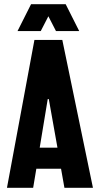

<svg xmlns="http://www.w3.org/2000/svg" viewBox="-20 -889 473 909"><path d="M143 -700 13 0H137L152 -90H269L285 0H420L275 -700ZM63 -742H173L209 -812L245 -742H355L291 -869H127ZM168 -190 206 -420H211L252 -190Z"/></svg>

Font: Jakob Semi-Condensed
Style: Regular
Weight: 400
Width: 4
Designer: Alan Madić
Foundry: X Cicéro
Version: Version 1.000;Glyphs 3.1.2 (3151)